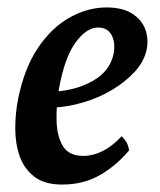

<svg xmlns="http://www.w3.org/2000/svg" viewBox="-20 -487 429 516"><path d="M147 9Q100 9 72.5 -12Q45 -33 33 -67Q21 -101 21 -142Q21 -183 29 -223Q46 -305 82.5 -359Q119 -413 167.5 -440Q216 -467 266 -467Q309 -467 335 -450.5Q361 -434 370.5 -408Q380 -382 374 -353Q367 -321 341.5 -293.5Q316 -266 280.5 -245Q245 -224 204.5 -212Q164 -200 126 -198L129 -241Q187 -245 231 -270.5Q275 -296 285 -341Q291 -372 280 -392.5Q269 -413 244 -413Q212 -413 182.5 -372Q153 -331 138 -246Q131 -204 132 -162.5Q133 -121 149 -94.5Q165 -68 204 -68Q230 -68 256 -81Q282 -94 307 -121Q315 -113 320 -104.5Q325 -96 327 -83Q294 -43 249.5 -17Q205 9 147 9Z"/></svg>

Font: Vollkorn Medium
Style: Italic
Weight: 500
Italic angle: -11°
Designer: Friedrich Althausen
Foundry: Friedrich Althausen
Version: Version 5.000